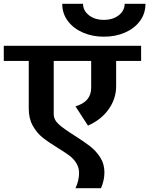

<svg xmlns="http://www.w3.org/2000/svg" viewBox="-42 -880 789 1015"><path d="M704 -558H572V-424Q572 -358 532 -302Q492 -246 423 -216L357 -318Q440 -342 440 -416V-558H242V-277Q242 -247 268.5 -223Q295 -199 351 -164Q403 -131 434 -107Q465 -83 487.5 -48.5Q510 -14 510 31Q510 73 492 115H357Q376 74 376 35Q376 5 361 -18.5Q346 -42 323.5 -58.5Q301 -75 262 -99Q213 -129 183 -153Q153 -177 131.5 -215Q110 -253 110 -306V-558H-22V-638H704ZM287 -860H397Q397 -824 428 -799.5Q459 -775 507 -775Q555 -775 586 -799.5Q617 -824 617 -860H727Q727 -808 697.5 -768.5Q668 -729 618 -707.5Q568 -686 507 -686Q447 -686 397 -707.5Q347 -729 317 -768.5Q287 -808 287 -860Z"/></svg>

Font: AmikoBold
Style: Bold
Weight: 700
Designer: Pablo Impallari, Rodrigo Fuenzalida, Andres Torresi
Foundry: Impallari Type
Version: Version 1.000; ttfautohint (v1.3)